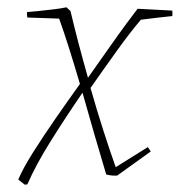

<svg xmlns="http://www.w3.org/2000/svg" viewBox="-20 -476 497 526"><path d="M48 30 30 16Q43 -15 71.5 -60Q100 -105 134 -154Q168 -203 199 -246Q184 -297 169.5 -343Q155 -389 142 -425L55 -428Q54 -432 54 -436Q54 -440 54 -443Q67 -444 87 -446Q107 -448 127.5 -450.5Q148 -453 162 -456L173 -446Q194 -358 221 -263Q250 -304 277 -342.5Q304 -381 325 -409.5Q346 -438 357 -452L452 -447Q453 -438 452 -432Q433 -430 411 -427.5Q389 -425 366 -422Q337 -388 301 -338Q265 -288 228 -235Q245 -175 263 -119Q281 -63 297 -18L385 -73L393 -61L301 5Q286 6 271 2Q257 -44 240 -103Q223 -162 206 -222Q160 -155 119 -89.5Q78 -24 55 29Z"/></svg>

Font: Labrada ExtraLight
Style: Italic
Weight: 200
Italic angle: -7°
Designer: Mercedes Jáuregui
Foundry: Omnibus-Type Team
Version: Version 1.000; ttfautohint (v1.8.4.7-5d5b)